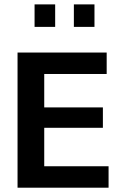

<svg xmlns="http://www.w3.org/2000/svg" viewBox="-20 -872 585 892"><path d="M484.4 0V-99.6H185.5V-278.3H458V-373H185.5V-528.3H475.6V-627.9H61.5V0ZM323.2 -747.1V-851.6H418.9V-747.1ZM140.6 -747.1V-851.6H236.3V-747.1Z"/></svg>

Font: Namkio Khamti Book
Style: Bold
Weight: 800
Designer: Debbi Hosken
Foundry: SIL International
Version: Version 3.917